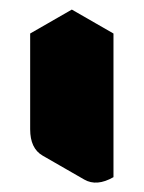

<svg xmlns="http://www.w3.org/2000/svg" viewBox="-20 -950 300 401"><path d="M217 -580Q182 -560 156 -575Q130 -590 130 -630V-830L217 -880ZM217 -880 130 -830 43 -880 130 -930ZM130 -830V-630Q130 -590 156 -575L69 -625Q43 -640 43 -680V-880Z"/></svg>

Font: Nabla
Style: Regular
Weight: 400
Designer: Arthur Reinders Folmer
Foundry: Typearture
Version: Version 1.002